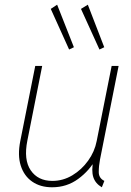

<svg xmlns="http://www.w3.org/2000/svg" viewBox="-20 -794 561 822"><path d="M203.1 7.8Q152.8 7.8 117.9 -16.4Q83 -40.5 68.8 -85Q54.7 -129.4 66.9 -190.4L130.9 -511.7H160.6L97.2 -192.4Q80.6 -109.9 111.6 -64.7Q142.6 -19.5 204.1 -19.5Q250 -19.5 289.8 -43.5Q329.6 -67.4 357.4 -106.2Q385.3 -145 394 -190.4L458 -511.7H487.8L408.2 -111.3Q402.8 -83.5 402.8 -57.4Q402.8 -31.2 426.8 -19.5L416 7.8Q388.2 -8.3 379.4 -35.9Q370.6 -63.5 379.9 -109.4L387.7 -89.8H365.2L390.6 -114.3Q363.8 -64 314.9 -28.1Q266.1 7.8 203.1 7.8ZM275.9 -582 197.3 -755.9 224.6 -773.9 296.4 -591.8ZM405.8 -582 326.7 -755.9 356 -773.9 426.3 -591.8Z"/></svg>

Font: Reddit Sans ExtraLight
Style: Italic
Weight: 250
Italic angle: -11.25°
Designer: Stephen Hutchings
Version: Version 1.013